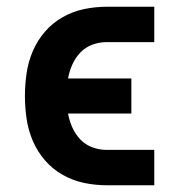

<svg xmlns="http://www.w3.org/2000/svg" viewBox="-20 -550 540 570"><path d="M297 0Q263 0 229.5 -7Q196 -14 166 -31Q136 -48 113.5 -74Q91 -100 77.5 -131.5Q64 -163 59 -197Q54 -231 54 -265Q54 -299 59 -333Q64 -367 77.5 -398.5Q91 -430 113.5 -456Q136 -482 166 -499Q196 -516 229.5 -523Q263 -530 297 -530H438V-425H297Q275 -425 254.5 -417.5Q234 -410 219 -394.5Q204 -379 195 -359Q186 -339 182 -317H370V-213H182Q186 -191 195 -171Q204 -151 219 -135.5Q234 -120 254.5 -112.5Q275 -105 297 -105H438V0Z"/></svg>

Font: Iosevka Slab Extrabold
Style: Regular
Weight: 800
Monospace: yes
Designer: Belleve Invis
Foundry: Belleve Invis
Version: Version 11.1.1; ttfautohint (v1.8.3)